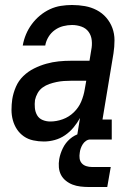

<svg xmlns="http://www.w3.org/2000/svg" viewBox="-20 -558 540 768"><path d="M156 8H155Q155 8 155 8Q155 8 155 8Q134 8 113 3.5Q92 -1 75.5 -12.5Q59 -24 48 -40.5Q37 -57 31.5 -77Q26 -97 26 -118.5Q26 -140 29 -161Q33 -186 43.5 -210.5Q54 -235 73 -253.5Q92 -272 116 -284Q140 -296 165 -303Q190 -310 214.5 -312.5Q239 -315 264 -315H338L345 -358Q349 -377 347 -396.5Q345 -416 334.5 -430.5Q324 -445 306 -451.5Q288 -458 268 -458Q251 -458 233 -453.5Q215 -449 199.5 -438Q184 -427 174 -410.5Q164 -394 161 -376H71Q75 -399 84 -420.5Q93 -442 107 -461Q121 -480 139.5 -495.5Q158 -511 179.5 -521Q201 -531 223.5 -534.5Q246 -538 268 -538Q295 -538 320 -533.5Q345 -529 367 -517.5Q389 -506 405 -487.5Q421 -469 429.5 -446Q438 -423 438 -397Q438 -371 434 -345L390 -80H427V0H286L300 -86Q289 -66 274 -48Q259 -30 240 -17Q221 -4 199 2Q177 8 156 8ZM181 -72Q206 -72 231 -81Q256 -90 275.5 -109Q295 -128 305 -152Q315 -176 319 -201L325 -235H264Q250 -235 235.5 -234Q221 -233 206.5 -230Q192 -227 177.5 -222Q163 -217 150.5 -208Q138 -199 130.5 -185.5Q123 -172 120 -158Q118 -142 119.5 -126Q121 -110 128.5 -97Q136 -84 150.5 -78Q165 -72 181 -72ZM334 190Q318 190 301.5 188Q285 186 270.5 180.5Q256 175 243.5 165Q231 155 224 141.5Q217 128 215.5 111.5Q214 95 217 78Q221 56 231.5 34.5Q242 13 260 -2.5Q278 -18 301 -24.5Q324 -31 346 -31L341 0Q332 0 324 5.5Q316 11 311 19Q306 27 303 35.5Q300 44 299 53Q297 65 298.5 76Q300 87 307 95Q314 103 325 106.5Q336 110 348 110H423L409 190Z"/></svg>

Font: Iosevka Curly Slab MdObl
Style: Regular
Weight: 500
Italic angle: -9°
Monospace: yes
Designer: Belleve Invis
Foundry: Belleve Invis
Version: Version 11.0.0; ttfautohint (v1.8.3)